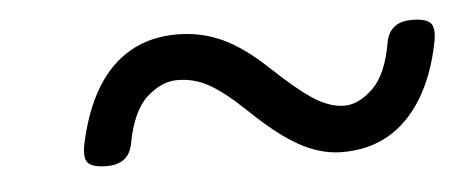

<svg xmlns="http://www.w3.org/2000/svg" viewBox="-31 -611 831 350"><g transform="rotate(-5 385.0 -436.0)"><path d="M584 -316Q557 -316 530.5 -326Q504 -336 476 -356.5Q448 -377 415 -409Q378 -444 351.5 -458.5Q325 -473 295 -473Q266 -473 239 -448.5Q212 -424 201 -365Q194 -328 154 -328Q128 -328 119.5 -337Q111 -346 116 -371Q129 -432 154 -473Q179 -514 216 -535Q253 -556 301 -556Q346 -556 384.5 -538Q423 -520 465 -480Q513 -435 541 -417.5Q569 -400 595 -400Q621 -400 647 -425Q673 -450 683 -508Q690 -545 730 -545Q756 -545 764.5 -536Q773 -527 768 -501Q756 -441 730.5 -399.5Q705 -358 668.5 -337Q632 -316 584 -316Z"/></g></svg>

Font: Playwrite NO
Style: Regular
Weight: 400
Designer: Veronika Burian, José Scaglione
Foundry: TypeTogether
Version: Version 1.002